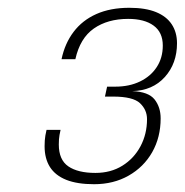

<svg xmlns="http://www.w3.org/2000/svg" viewBox="-20 -762 474 493"><path d="M319.5 -528Q361 -526.5 376.8 -506.8Q392.5 -487 392.5 -458Q392.5 -409.5 370.8 -371.2Q349 -333 310.2 -311Q271.5 -289 221.5 -289Q178.5 -289 150.2 -300.2Q122 -311.5 108.2 -333.2Q94.5 -355 94.5 -386.5Q94.5 -402.5 96.5 -414Q98.5 -425.5 99.5 -428.5H135.5Q134.5 -425 132.8 -415.2Q131 -405.5 131 -391Q131 -351.5 155.5 -334.8Q180 -318 225 -318Q264.5 -318 294.2 -336.5Q324 -355 340.8 -386.5Q357.5 -418 357.5 -456Q357.5 -480 339.5 -497Q321.5 -514 270.5 -514H249.5L255 -539.5H276Q312 -539.5 339.5 -552.8Q367 -566 382.5 -589.8Q398 -613.5 398 -645Q398 -679 374.5 -696.2Q351 -713.5 309 -713.5Q256.5 -713.5 221 -688.8Q185.5 -664 173.5 -610H138Q146.5 -650.5 169 -680.2Q191.5 -710 227.5 -726Q263.5 -742 312 -742Q353.5 -742 380.5 -731Q407.5 -720 421 -699.5Q434.5 -679 434.5 -651Q434.5 -599 403.2 -564.2Q372 -529.5 319.5 -528Z"/></svg>

Font: Epilogue ExtraLight
Style: Italic
Weight: 250
Italic angle: -12°
Designer: Tyler Finck
Foundry: Etcetera Type Co
Version: Version 2.112